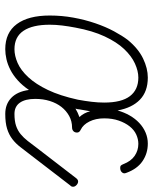

<svg xmlns="http://www.w3.org/2000/svg" viewBox="54 -644 582 730"><g transform="rotate(90 345.0 -279.0)"><path d="M637 -469Q639 -464 639 -461Q639 -455 633.5 -450Q628 -445 618 -445Q612 -445 609.5 -447.5Q607 -450 604 -457Q593 -486 572.5 -500Q552 -514 527 -514Q509 -514 491.5 -506Q474 -498 460.5 -481Q447 -464 438.5 -439.5Q430 -415 430 -384Q430 -352 442 -328Q454 -304 473 -295Q484 -290 484 -281Q484 -272 478.5 -267Q473 -262 465 -262Q441 -262 421 -251Q401 -240 386.5 -221.5Q372 -203 364 -177.5Q356 -152 356 -122Q356 -84 370.5 -63.5Q385 -43 413 -43Q440 -43 458 -49Q476 -55 490 -66.5Q504 -78 516 -93.5Q528 -109 543 -129L657 -277Q663 -285 670 -285Q677 -285 683.5 -279Q690 -273 690 -266Q690 -259 685 -255L572 -108Q554 -85 540 -66.5Q526 -48 509 -35Q492 -22 469.5 -15Q447 -8 413 -8Q376 -8 352 -31Q328 -54 322 -98Q305 -73 285.5 -55.5Q266 -38 245.5 -27.5Q225 -17 205 -12.5Q185 -8 167 -8Q104 -8 71.5 -52Q39 -96 39 -177Q39 -223 47 -267Q55 -311 68.5 -350.5Q82 -390 99 -421.5Q116 -453 132 -474Q165 -514 202.5 -532Q240 -550 275 -550Q328 -550 359 -520Q390 -490 400 -435Q407 -460 419 -481Q431 -502 447.5 -517.5Q464 -533 484 -541.5Q504 -550 526 -550Q563 -550 592.5 -530Q622 -510 637 -469ZM167 -43Q192 -43 219.5 -55Q247 -67 273.5 -95.5Q300 -124 322 -170Q344 -216 359 -284Q364 -311 367 -336Q370 -361 370 -384Q370 -450 345.5 -482Q321 -514 275 -514Q250 -514 221.5 -501Q193 -488 166.5 -460Q140 -432 118.5 -386Q97 -340 85 -275Q80 -249 77 -224.5Q74 -200 74 -177Q74 -112 97 -77.5Q120 -43 167 -43ZM396 -291 395 -283Q394 -279 393 -275Q408 -284 425 -290Q409 -307 403 -331Q401 -321 399.5 -311Q398 -301 396 -291Z"/></g></svg>

Font: Gruenewald VA
Style: Regular
Weight: 400
Designer: Peter Wiegel
Foundry: Peter Wiegel, nach dem Schriftentwurf von Dr. H. Gr¸newald
Version: Version 0.007